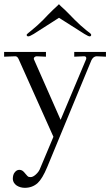

<svg xmlns="http://www.w3.org/2000/svg" viewBox="-38 -669 536 928"><path d="M474.1 -418V-395L429.2 -397Q413.6 -397 403.8 -377.9L189.9 139.2Q167 194.3 144 215.8Q118.2 238.8 82 238.8Q60.5 238.8 43 228Q25.4 215.8 23.9 196.8Q23.9 174.8 33.2 164.1Q42.5 151.9 55.2 151.9Q65.4 151.9 73.2 158.2Q77.1 161.1 85 170.9Q95.2 184.1 101.1 186Q104 187 109.9 187Q121.1 187 134.8 174.8Q150.9 160.6 157.2 142.1L220.2 -7.8L51.8 -383.8Q45.9 -397 36.1 -397L-18.1 -395V-418H184.1V-395L139.2 -397Q132.8 -397 127.9 -392.1Q123.5 -386.2 127 -379.9L254.9 -89.8L377.9 -381.8Q378.9 -382.8 378.9 -388.2Q378.9 -397 368.2 -397L320.8 -395V-418ZM402.8 -501Q402.8 -493.2 395 -493.2Q389.6 -493.2 370.1 -504.9L247.1 -583L125 -504.9Q105.5 -493.2 99.1 -493.2Q90.8 -493.2 90.8 -501Q90.8 -502.9 99.1 -509.8Q106.4 -515.6 115.2 -522.9Q142.6 -544.9 170.9 -573.2L193.8 -597.2L217.8 -621.1Q247.1 -647.9 247.1 -648.9Q246.6 -648.9 249.3 -646Q252 -643.1 258.8 -636.7Q265.6 -630.4 275.9 -621.1L299.8 -597.2L323.2 -573.2Q351.6 -544.9 378.9 -522.9Q382.3 -520 388.2 -515.6Q394 -511.2 396 -509.8Q402.8 -504.4 402.8 -501Z"/></svg>

Font: Unna Light
Style: Regular
Weight: 300
Designer: Jorge de Buen Unna
Foundry: Omnibus-Type
Version: Version 2.007;PS 002.007;hotconv 1.0.88;makeotf.lib2.5.64775